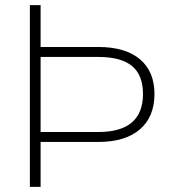

<svg xmlns="http://www.w3.org/2000/svg" viewBox="-20 -732 678 752"><path d="M585 -364Q585 -274 527.5 -225Q470 -176 365 -176H139V0H97V-712H139V-548H365Q471 -548 528 -500Q585 -452 585 -364ZM540 -364Q540 -438 497 -473.5Q454 -509 365 -509H139V-215H365Q540 -215 540 -364Z"/></svg>

Font: MuliDisplayVN ExtraLight
Style: Regular
Weight: 200
Designer: Vernon Adams
Foundry: Vernon Adams
Version: Version 2.100